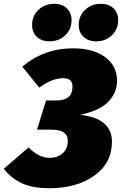

<svg xmlns="http://www.w3.org/2000/svg" viewBox="-61 -975 646 1017"><path d="M201 -756Q159 -756 134 -780Q109 -804 109 -843Q109 -891 143 -923Q177 -955 226 -955Q268 -955 293 -931Q318 -907 318 -868Q318 -820 284.5 -788Q251 -756 201 -756ZM449 -756Q407 -756 381.5 -780Q356 -804 356 -843Q356 -891 390 -923Q424 -955 473 -955Q515 -955 540 -931Q565 -907 565 -868Q565 -820 531.5 -788Q498 -756 449 -756ZM326 -719Q433 -719 496 -672.5Q559 -626 559 -547Q559 -483 512 -435.5Q465 -388 364 -367Q532 -348 532 -224Q532 -112 439 -45Q346 22 200 22Q112 22 55.5 -4Q-1 -30 -41 -81L90 -194Q145 -139 201 -139Q244 -139 271 -163Q298 -187 298 -230Q298 -288 214 -288H135L183 -443H239Q323 -443 323 -516Q323 -561 274 -561Q215 -561 147 -511L57 -622Q172 -719 326 -719Z"/></svg>

Font: Fira Sans Ultra
Style: Italic
Weight: 950
Italic angle: -8°
Designer: Carrois Corporate & Edenspiekermann AG
Foundry: Carrois Corporate GbR & Edenspiekermann AG
Version: Version 4.203;PS 004.203;hotconv 1.0.88;makeotf.lib2.5.64775